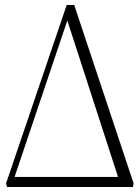

<svg xmlns="http://www.w3.org/2000/svg" viewBox="-20 -743 556 763"><path d="M8 0 4 -14 245 -723H275L511 -14L508 0ZM38 -40H449L248 -660H247Z"/></svg>

Font: Literata 60pt ExtraLight
Style: Regular
Weight: 250
Designer: Latin by Veronika Burian and Jose Scaglione. Greek by Irene Vlachou. Cyrillic by Vera Evstafieva.
Foundry: TypeTogether
Version: Version 3.103;gftools[0.9.29]